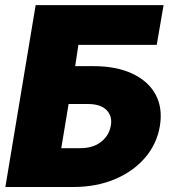

<svg xmlns="http://www.w3.org/2000/svg" viewBox="-20 -748 694 768"><path d="M1.5 0 122.6 -727.5H634.3L606.9 -568.4H293.5L280.8 -483.4H354Q445.3 -483.4 509 -453.6Q572.8 -423.8 602.1 -370.4Q631.3 -316.9 619.6 -244.1Q607.4 -171.9 560.1 -116.9Q512.7 -62 439 -31Q365.2 0 272.9 0ZM225.1 -155.3H298.3Q352.1 -154.8 384.5 -180.7Q417 -206.5 423.3 -246.1Q430.2 -283.2 406 -307.9Q381.8 -332.5 328.6 -332H254.4Z"/></svg>

Font: Inter Black
Style: Italic
Weight: 900
Italic angle: -9.39999°
Designer: Rasmus Andersson
Foundry: rsms
Version: Version 4.000;git-a52131595